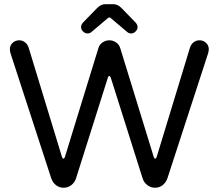

<svg xmlns="http://www.w3.org/2000/svg" viewBox="-20 -877 1027 903"><path d="M361.3 -749Q361.3 -759.8 369.1 -769.5L435.5 -837.9Q454.1 -857.4 475.6 -857.4H512.7Q534.2 -857.4 552.7 -837.9L619.1 -769.5Q627 -759.8 627 -749Q627 -738.3 617.7 -729Q608.4 -719.7 596.7 -719.7Q585.9 -719.7 578.1 -726.6L502 -791Q499 -794.9 494.1 -794.9Q490.2 -794.9 486.3 -791L410.2 -726.6Q402.3 -719.7 391.6 -719.7Q379.9 -719.7 370.6 -729Q361.3 -738.3 361.3 -749ZM220.7 -39.1 29.3 -627Q26.4 -638.7 26.4 -645.5Q26.4 -663.1 39.1 -675.3Q51.8 -687.5 70.3 -687.5Q85.9 -687.5 98.1 -677.7Q110.4 -668 115.2 -651.4L271.5 -138.7Q274.4 -130.9 278.3 -130.9Q282.2 -130.9 285.2 -138.7L442.4 -649.4Q447.3 -667 461.9 -677.2Q476.6 -687.5 494.1 -687.5Q511.7 -687.5 526.4 -677.2Q541 -667 545.9 -649.4L703.1 -138.7Q706.1 -130.9 710 -130.9Q713.9 -130.9 716.8 -138.7L873 -651.4Q877.9 -668 890.1 -677.7Q902.3 -687.5 918 -687.5Q936.5 -687.5 949.2 -675.3Q961.9 -663.1 961.9 -645.5Q961.9 -638.7 959 -627L767.6 -39.1Q759.8 -17.6 744.6 -5.9Q729.5 5.9 709 5.9Q688.5 5.9 672.4 -6.8Q656.2 -19.5 650.4 -39.1L501 -511.7Q498 -519.5 494.1 -519.5Q490.2 -519.5 487.3 -511.7L337.9 -39.1Q332 -19.5 315.9 -6.8Q299.8 5.9 279.3 5.9Q258.8 5.9 243.7 -5.9Q228.5 -17.6 220.7 -39.1Z"/></svg>

Font: FakePearl
Style: Regular
Weight: 400
Version: Version 1.2